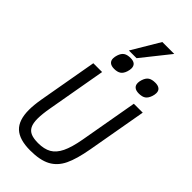

<svg xmlns="http://www.w3.org/2000/svg" viewBox="-353 -1243 1327 1327"><g transform="rotate(45 310.0 -580.0)"><path d="M50.5 -184.5Q50.5 -233 62 -299L137.5 -727H223.5L147.5 -295.5Q135.5 -228 135.5 -184Q135.5 -139.5 148.2 -114Q161 -88.5 187.5 -77.5Q214 -66.5 258 -66.5Q316.5 -66.5 354.8 -88.2Q393 -110 417.8 -161Q442.5 -212 458.5 -301.5L533.5 -727H620.5L544 -293Q524 -179 493.2 -115.2Q462.5 -51.5 406.5 -21.8Q350.5 8 255 8Q149 8 99.8 -38Q50.5 -84 50.5 -184.5ZM210 -847.5Q210 -862.5 216 -881Q225.5 -910.5 243.8 -922.8Q262 -935 294 -935Q322 -935 335.8 -923Q349.5 -911 349.5 -888.5Q349.5 -873.5 343.5 -854.5Q334 -825.5 315.8 -813.2Q297.5 -801 266.5 -801Q239 -801 224.5 -813Q210 -825 210 -847.5ZM450.5 -848.5Q450.5 -863 456.5 -881Q466.5 -911 485 -923Q503.5 -935 536 -935Q563 -935 577.5 -923.5Q592 -912 592 -889Q592 -873.5 585.5 -854.5Q575.5 -825.5 557.5 -813.2Q539.5 -801 508 -801Q479.5 -801 465 -813.2Q450.5 -825.5 450.5 -848.5ZM249 -963 371 -1168H487.5L324 -963Z"/></g></svg>

Font: JuliaMono
Style: Italic
Weight: 400
Italic angle: -9°
Monospace: yes
Designer: cormullion
Foundry: corm
Version: Version 0.057; ttfautohint (v1.8.4)